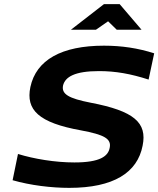

<svg xmlns="http://www.w3.org/2000/svg" viewBox="-20 -900 766 929"><path d="M699 -515 726 -642C648 -667 569 -679 483 -679C278 -679 155 -610 127 -479C104 -368 167 -306 373 -269C486 -248 519 -228 511 -186C504 -144 464 -114 340 -114C247 -114 145 -131 67 -155L41 -28C128 -3 229 9 315 9C530 9 645 -65 670 -195C693 -307 628 -363 419 -403C311 -424 277 -445 285 -486C295 -528 342 -556 459 -556C539 -556 612 -543 699 -515ZM323 -756H444L503 -797L545 -756H665L559 -880H483Z"/></svg>

Font: LT Wave Bold
Style: Italic
Weight: 700
Designer: Daniel Lyons
Version: Version 2.5 (Glyphs App)